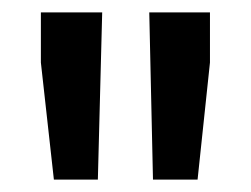

<svg xmlns="http://www.w3.org/2000/svg" viewBox="-20 -730 405 310"><path d="M67 -440 46 -629V-710H145L138 -440ZM227 -440 221 -710H319V-629L299 -440Z"/></svg>

Font: Geist Med
Style: Regular
Weight: 400
Designer: Basement.studio, Andrés Briganti, Mateo Zaragoza
Foundry: Basement.studio, Vercel, Andrés Briganti, Guido Ferreyra, Mateo Zaragoza
Version: Version 1.401